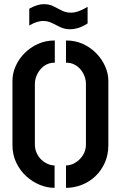

<svg xmlns="http://www.w3.org/2000/svg" viewBox="-20 -900 565 925"><path d="M318 -759Q292 -759 271 -769Q250 -779 230.5 -789Q211 -799 187 -799Q174 -799 157.5 -794Q141 -789 121 -777V-858Q142 -870 159.5 -875Q177 -880 191 -880Q217 -880 237 -870Q257 -860 277 -849.5Q297 -839 322 -839Q339 -839 358 -845.5Q377 -852 402 -867V-787Q377 -771 356 -765Q335 -759 318 -759ZM298 5V-103Q314 -103 330.5 -110Q347 -117 361.5 -130.5Q376 -144 385 -162.5Q394 -181 394 -204V-495Q394 -514 387.5 -532Q381 -550 368.5 -565Q356 -580 338.5 -589Q321 -598 298 -598V-705Q343 -705 380 -688Q417 -671 444.5 -642.5Q472 -614 487 -579.5Q502 -545 502 -511V-201Q502 -154 485 -116Q468 -78 439.5 -51Q411 -24 374 -9.5Q337 5 298 5ZM243 5Q207 5 171.5 -9.5Q136 -24 106 -51.5Q76 -79 58 -117Q40 -155 40 -201V-511Q40 -546 55 -580.5Q70 -615 97.5 -643Q125 -671 162 -688Q199 -705 244 -705V-598Q221 -598 203.5 -589Q186 -580 173.5 -564.5Q161 -549 154.5 -531Q148 -513 148 -495V-204Q148 -181 157 -162Q166 -143 180 -130Q194 -117 210.5 -110Q227 -103 243 -103Z"/></svg>

Font: Stick No Bills ExtraLight SemiBold
Style: Regular
Weight: 600
Version: Version 2.000